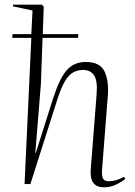

<svg xmlns="http://www.w3.org/2000/svg" viewBox="-20 -787 577 821"><path d="M424 14Q394 14 379.5 -4.5Q365 -23 368 -63L393 -382Q398 -441 382.5 -464.5Q367 -488 335 -488Q315 -488 296 -479Q277 -470 259.5 -442.5Q242 -415 224 -358L110 0H85L114 -625H32L34 -641H114L119 -742L35 -760L36 -767H159L167 -759L163 -641H315L314 -625H162L155 -430L131 -133H133L207 -366Q235 -453 266 -487.5Q297 -522 346 -522Q408 -522 427 -481.5Q446 -441 441 -377L416 -56Q415 -34 421 -23Q427 -12 444 -12Q478 -12 510 -31L516 -22Q500 -9 476 2.5Q452 14 424 14Z"/></svg>

Font: Literata 72pt ExtraLight
Style: Italic
Weight: 200
Italic angle: -2°
Designer: Latin by Veronika Burian and Jose Scaglione. Greek by Irene Vlachou. Cyrillic by Vera Evstafieva
Foundry: TypeTogether
Version: Version 3.002